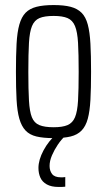

<svg xmlns="http://www.w3.org/2000/svg" viewBox="-20 -538 423 759"><path d="M192 8Q151 8 124 1.5Q97 -5 81 -22Q65 -39 56.5 -68.5Q48 -98 45.5 -143.5Q43 -189 43 -254Q43 -319 45.5 -365Q48 -411 56.5 -441Q65 -471 81 -487.5Q97 -504 124 -511Q151 -518 192 -518Q233 -518 259.5 -511Q286 -504 302.5 -487.5Q319 -471 327 -441Q335 -411 337.5 -365Q340 -319 340 -254Q340 -189 337.5 -143.5Q335 -98 327 -68.5Q319 -39 302.5 -22Q286 -5 259.5 1.5Q233 8 192 8ZM192 -35Q227 -35 247 -43.5Q267 -52 276.5 -74.5Q286 -97 288.5 -140.5Q291 -184 291 -254Q291 -325 288.5 -368.5Q286 -412 276.5 -435Q267 -458 247 -466.5Q227 -475 192 -475Q156 -475 136 -466.5Q116 -458 106.5 -435Q97 -412 94.5 -368.5Q92 -325 92 -254Q92 -184 94.5 -140.5Q97 -97 106 -74.5Q115 -52 135.5 -43.5Q156 -35 192 -35ZM211 201Q183 201 165 191Q147 181 139.5 164Q132 147 132 126Q132 94 152 56.5Q172 19 205 -10L237 0Q222 14 208.5 34Q195 54 185.5 76Q176 98 176 118Q176 137 186 150Q196 163 221 163Q224 163 228 163Q232 163 238 162V200Q230 201 224.5 201Q219 201 211 201Z"/></svg>

Font: Saira ExtraCondensed Light
Style: Regular
Weight: 300
Width: 2
Designer: Hector Gatti with collaboration of the Omnibus-Type team
Foundry: Omnibus-Type
Version: Version 1.101